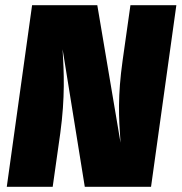

<svg xmlns="http://www.w3.org/2000/svg" viewBox="-20 -716 696 736"><path d="M656 -696H480L450 -484C431 -348 435 -268 442 -169L353 -696H103L6 0H182L211 -205C230 -344 225 -440 220 -527L305 0H559Z"/></svg>

Font: Fira Sans Heavy
Style: Italic
Weight: 900
Italic angle: -8°
Designer: bBox Type GmbH & Carrois Corporate GbR & Edenspiekermann AG
Foundry: bBox Type GmbH & Carrois Corporate GbR & Edenspiekermann AG
Version: Version 4.301;PS 004.301;hotconv 1.0.88;makeotf.lib2.5.64775